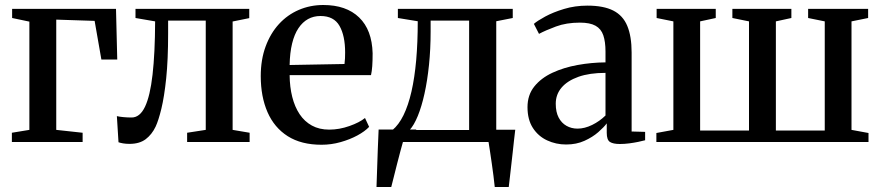

<svg xmlns="http://www.w3.org/2000/svg" viewBox="-20 -568 3522 768"><path d="M27.5 0V-37L97.5 -48.5V-481.5L28.5 -496V-532.5H444L449 -330H385.5L358.5 -484.5L205 -489.5V-48.5L310.5 -37V0Z M498 7.5Q483.5 7.5 472.2 5.5Q461 3.5 454 1L447.5 -103.5Q457.5 -101 473.8 -99.5Q490 -98 506.5 -98Q539.5 -98 560 -141Q580.5 -184 590.2 -269.5Q600 -355 600.5 -482.5L522 -496V-532.5H977V-495.5L910.5 -482V-48.5L978.5 -37V0H728.5V-37L803 -48.5V-485.5H652.5V-434.5Q652.5 -329 644.8 -254.8Q637 -180.5 625.5 -133.2Q614 -86 602.5 -61.5Q587.5 -30 562.8 -11.2Q538 7.5 498 7.5Z M1266 11Q1185 11 1131 -23.2Q1077 -57.5 1050 -119.5Q1023 -181.5 1023 -263.5Q1023 -329.5 1042.5 -382.2Q1062 -435 1096 -472Q1130 -509 1175.5 -528.5Q1221 -548 1273 -548Q1365 -548 1416.5 -498.2Q1468 -448.5 1470.5 -355Q1470.5 -324.5 1469 -303.5Q1467.5 -282.5 1464 -267.5H1138.5Q1139 -220 1149 -180.2Q1159 -140.5 1178.5 -111.2Q1198 -82 1227.5 -65.8Q1257 -49.5 1297 -49.5Q1337 -49.5 1377.5 -63.8Q1418 -78 1440 -96L1456.5 -60.5Q1439.5 -42.5 1409.5 -26.2Q1379.5 -10 1342.2 0.5Q1305 11 1266 11ZM1138.5 -308 1358 -312Q1359.5 -322.5 1360 -334.8Q1360.5 -347 1360.5 -358Q1360.5 -425 1338 -464.5Q1315.5 -504 1262 -504Q1234.5 -504 1212.2 -491.8Q1190 -479.5 1173.8 -455.2Q1157.5 -431 1148.5 -394.2Q1139.5 -357.5 1138.5 -308Z M1534 0V-45.5L1549.5 -47.5Q1575 -68.5 1594 -107.2Q1613 -146 1625.8 -201.5Q1638.5 -257 1644.8 -327.8Q1651 -398.5 1651 -483L1571.5 -496V-532.5H2031V-496L1965 -483V0ZM1618.5 -48H1856.5V-485.5H1702.5V-442Q1702.5 -371.5 1696 -308.5Q1689.5 -245.5 1678 -193.5Q1666.5 -141.5 1651.2 -104.2Q1636 -67 1618.5 -48ZM1486 180Q1487.5 145.5 1488.5 107.2Q1489.5 69 1491.2 29Q1493 -11 1494.5 -50H1646L1593 -4.5Q1588.5 10.5 1582 35.2Q1575.5 60 1568.2 88Q1561 116 1555 140.5Q1549 165 1545 180ZM1959 180Q1957 159.5 1953.8 134.8Q1950.5 110 1947 84.8Q1943.5 59.5 1940 37.2Q1936.5 15 1934 -1L1897.5 -49H2041Q2038.5 -29.5 2036 -6.2Q2033.5 17 2030.8 41.8Q2028 66.5 2025.2 91.2Q2022.5 116 2019.8 138.8Q2017 161.5 2015 180Z M2244.5 10Q2204 10 2168.5 -6.5Q2133 -23 2111.5 -56.2Q2090 -89.5 2090 -139.5Q2090 -188 2117.2 -222Q2144.5 -256 2189.8 -277Q2235 -298 2290.2 -308Q2345.5 -318 2402 -318.5V-361.5Q2402 -401 2393.2 -426.8Q2384.5 -452.5 2362.2 -465Q2340 -477.5 2299.5 -477.5Q2245.5 -477.5 2203.8 -462Q2162 -446.5 2136 -432.5L2115.5 -472.5Q2129 -484.5 2160.8 -501.8Q2192.5 -519 2236.2 -532.2Q2280 -545.5 2330 -545.5Q2394 -545.5 2433 -525.8Q2472 -506 2489.2 -464.2Q2506.5 -422.5 2506.5 -358V-42L2560.5 -40.5V-7Q2549.5 -4 2532.8 -0.5Q2516 3 2496.8 5.5Q2477.5 8 2459.5 8Q2432.5 8 2419.8 -0.2Q2407 -8.5 2407 -36.5V-74.5Q2396 -59.5 2373.2 -39.5Q2350.5 -19.5 2318 -4.8Q2285.5 10 2244.5 10ZM2290 -53.5Q2318.5 -53.5 2348.5 -68.2Q2378.5 -83 2402 -106V-276.5Q2338 -276.5 2293.8 -260.8Q2249.5 -245 2226.2 -217.5Q2203 -190 2203 -153Q2203 -120 2214.5 -98Q2226 -76 2245.8 -64.8Q2265.5 -53.5 2290 -53.5Z M2605.5 0V-36L2673.5 -48.5V-482.5L2606.5 -496V-532.5H2843V-496L2780.5 -482.5V-46H2976V-482.5L2909.5 -496V-532.5H3145.5V-496L3083.5 -482.5V-46H3279V-482.5L3212.5 -496V-532.5H3452.5V-496L3386 -482.5V-48.5L3454 -36V0Z"/></svg>

Font: Merriweather 72pt Medium
Style: Regular
Weight: 500
Version: Version 2.100